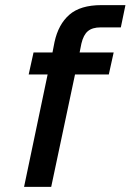

<svg xmlns="http://www.w3.org/2000/svg" viewBox="-20 -730 510 750"><path d="M74 0 166 -439H92L111 -525H185L193 -566Q208 -635 251 -672.5Q294 -710 376 -710H470L452 -623H373Q341 -623 323.5 -608.5Q306 -594 298 -560L291 -525H424L405 -439H273L180 0Z"/></svg>

Font: Geist Medium
Style: Italic
Weight: 500
Italic angle: -12°
Designer: Basement.studio, Andrés Briganti, Mateo Zaragoza
Foundry: Basement.studio, Vercel, Andrés Briganti, Guido Ferreyra, Mateo Zaragoza
Version: Version 1.500; ttfautohint (v1.8.4.7-5d5b)